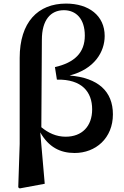

<svg xmlns="http://www.w3.org/2000/svg" viewBox="-20 -839 692 1073"><path d="M214 -617C214 -726 262 -782 337 -782C404 -782 454 -735 454 -640C454 -545 397 -489 287 -464L298 -394C438 -397 495 -325 495 -228C495 -133 438 -75 347 -75C294 -75 250 -96 211 -128ZM90 -35 82 208 90 214 230 188 205 -99C252 -17 316 16 397 16C515 16 611 -67 611 -200C611 -329 528 -404 369 -417C508 -453 565 -549 565 -638C565 -752 476 -819 349 -819C192 -819 90 -715 90 -515Z"/></svg>

Font: Source Han Serif
Style: Bold
Weight: 700
Designer: Ryoko NISHIZUKA 西塚涼子 (kana & ideographs); Frank Grießhammer (Latin, Greek & Cyrillic); Wenlong ZHANG 张文龙 (bopomofo); San
Foundry: Adobe Systems Incorporated
Version: Version 1.001;PS 1.001;hotconv 16.6.54;makeotf.lib2.5.65590